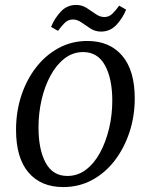

<svg xmlns="http://www.w3.org/2000/svg" viewBox="-20 -747 591 778"><path d="M236 11Q146 11 95.5 -48Q45 -107 45 -221Q45 -294 66 -358.5Q87 -423 125.5 -473Q164 -523 217 -552Q270 -581 334 -581Q424 -581 475 -521.5Q526 -462 526 -348Q526 -276 504.5 -211Q483 -146 444.5 -96Q406 -46 353 -17.5Q300 11 236 11ZM253 -34Q295 -34 328.5 -59.5Q362 -85 385.5 -128.5Q409 -172 422 -226.5Q435 -281 435 -339Q435 -428 405.5 -482Q376 -536 317 -536Q275 -536 241.5 -510Q208 -484 184.5 -440.5Q161 -397 148.5 -342.5Q136 -288 136 -231Q136 -141 165 -87.5Q194 -34 253 -34ZM389 -619Q366 -619 346.5 -631.5Q327 -644 310 -656Q293 -668 276 -668Q256 -668 242 -654Q228 -640 215 -622L187 -638Q200 -671 225.5 -699Q251 -727 289 -727Q312 -727 331.5 -714.5Q351 -702 368 -690Q385 -678 403 -678Q422 -678 436 -692Q450 -706 463 -724L491 -708Q478 -675 452.5 -647Q427 -619 389 -619Z"/></svg>

Font: Yrsa
Style: Italic
Weight: 400
Italic angle: -7.10001°
Designer: Anna Giedrys (Yrsa+Rasa design), David Brezina (Yrsa art-direction, Rasa art-direction, design)
Foundry: Rosetta Type Foundry
Version: Version 2.004